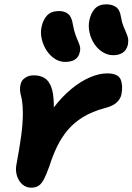

<svg xmlns="http://www.w3.org/2000/svg" viewBox="-20 -855 612 887"><path d="M124 12Q101 12 83.5 -3Q66 -18 58 -44Q50 -70 57 -101Q70 -170 77.5 -225Q85 -280 85.5 -323.5Q86 -367 80 -400Q73 -426 72.5 -438.5Q72 -451 75 -465Q79 -484 96 -495.5Q113 -507 135 -507Q165 -507 185 -495Q205 -483 216 -455Q227 -427 228.5 -379Q230 -331 223 -259L156 -237Q187 -304 226.5 -356Q266 -408 309 -443.5Q352 -479 395 -497.5Q438 -516 475 -516Q525 -516 537 -488.5Q549 -461 541 -419Q537 -399 520 -382.5Q503 -366 469 -357Q405 -340 362.5 -313.5Q320 -287 291.5 -252.5Q263 -218 243.5 -177.5Q224 -137 209 -90Q195 -50 183.5 -28Q172 -6 158.5 3Q145 12 124 12ZM503 -600Q477 -600 454 -614.5Q431 -629 415.5 -652.5Q400 -676 393.5 -705Q387 -734 393 -762Q400 -795 418.5 -815Q437 -835 471 -835Q498 -835 516 -822.5Q534 -810 539 -776Q543 -752 549.5 -735.5Q556 -719 562 -706Q568 -693 571 -680.5Q574 -668 571 -649Q565 -624 547.5 -612Q530 -600 503 -600ZM281 -569Q255 -569 233 -583.5Q211 -598 195.5 -621.5Q180 -645 173 -674Q166 -703 172 -731Q179 -764 198 -784Q217 -804 253 -804Q279 -804 295.5 -790Q312 -776 317 -740Q322 -714 328 -696.5Q334 -679 340 -666Q346 -653 349 -641.5Q352 -630 349 -616Q344 -591 326.5 -580Q309 -569 281 -569Z"/></svg>

Font: Shantell Sans
Style: Bold Italic
Weight: 700
Italic angle: -11°
Designer: Stephen Nixon, Anya Danilova, Shantell Martin
Foundry: Arrow Type
Version: Version 1.011;[c5ecc13dd]